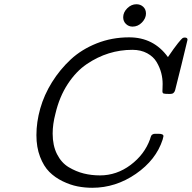

<svg xmlns="http://www.w3.org/2000/svg" viewBox="-20 -870 900 901"><path d="M150.9 -235.8Q150.9 -296.9 168.9 -360.8Q187 -424.8 224.1 -484.4Q261.2 -543.9 312 -591.1Q362.8 -638.2 433.8 -666.5Q504.9 -694.8 585.9 -694.8Q701.2 -694.8 768.1 -602.1Q797.9 -646 814.9 -667Q832 -688 836.4 -690.9Q840.8 -693.8 847.2 -693.8Q860.4 -693.8 859.9 -683.1Q859.9 -680.2 831.5 -565.7Q803.2 -451.2 801.8 -446.8Q796.9 -428.7 778.8 -429.2H773.9Q752.9 -429.2 747.6 -431.2Q742.2 -433.1 742.2 -441.9Q742.2 -443.8 742.7 -455.3Q743.2 -466.8 743.2 -476.1Q743.2 -502 736.6 -527.6Q730 -553.2 715.1 -578.6Q700.2 -604 670.7 -620.1Q641.1 -636.2 601.1 -636.2Q543.9 -636.2 490.5 -619.6Q437 -603 387 -569.1Q336.9 -535.2 297.9 -475.6Q258.8 -416 240.2 -336.9Q227.1 -287.1 227.1 -243.2Q227.1 -187 247.6 -146.5Q268.1 -106 302.5 -85.4Q336.9 -64.9 373 -55.9Q409.2 -46.9 449.2 -46.9Q527.3 -46.9 592.8 -95.9Q658.2 -145 684.1 -216.8Q685.1 -219.7 686 -223.4Q687 -227.1 688 -229Q689 -231 689.9 -233.4Q690.9 -235.8 692.4 -236.8Q693.8 -237.8 696.5 -239.5Q699.2 -241.2 702.1 -241.7Q705.1 -242.2 709 -242.2H724.1Q747.1 -242.2 747.1 -231Q747.1 -229 743.2 -214.8Q712.4 -119.6 617.7 -54.2Q522.9 11.2 413.1 11.2Q377.9 11.2 344 4.6Q310.1 -2 273.9 -19.5Q237.8 -37.1 211.4 -63.5Q185.1 -89.8 168 -134.3Q150.9 -178.7 150.9 -235.8ZM558.1 -789.1Q558.1 -812 577.1 -831.1Q596.2 -850.1 620.1 -850.1Q639.2 -850.1 652.1 -838.1Q665 -826.2 665 -806.2Q665 -784.2 646.2 -764.6Q627.4 -745.1 602.1 -745.1Q584 -745.1 571 -757.6Q558.1 -770 558.1 -789.1Z"/></svg>

Font: CMU Concrete
Style: Italic
Weight: 500
Italic angle: -14.04°
Version: Version 0.7.0